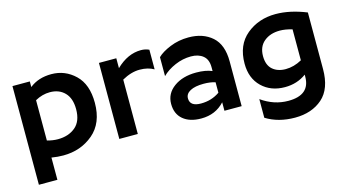

<svg xmlns="http://www.w3.org/2000/svg" viewBox="-79 -833 2324 1293"><g transform="rotate(-15 1083.0 -186.0)"><path d="M263 -105Q337 -105 385 -145Q433 -185 433 -269Q433 -345 394 -385Q355 -425 291 -425Q238 -425 188 -397V-116Q227 -105 263 -105ZM270 10Q230 10 188 3V158H59V-530H180V-491Q241 -540 332 -540Q427 -540 496.5 -473.5Q566 -407 566 -278Q566 -137 479 -63.5Q392 10 270 10Z M662 -530H783V-461Q864 -540 957 -540Q987 -540 1013 -528V-391Q972 -415 914 -415Q855 -415 791 -379V0H662Z M1256 -88Q1330 -88 1387 -128V-201Q1351 -212 1306 -212Q1246 -212 1212.5 -194Q1179 -176 1179 -144Q1179 -88 1256 -88ZM1387 -306Q1387 -360 1355 -386Q1323 -412 1271 -412Q1214 -412 1159.5 -388.5Q1105 -365 1069 -329V-461Q1099 -491 1159 -515.5Q1219 -540 1288 -540Q1389 -540 1452 -484.5Q1515 -429 1515 -312V0H1395V-59Q1332 10 1232 10Q1152 10 1106 -28.5Q1060 -67 1060 -137Q1060 -209 1121 -253.5Q1182 -298 1277 -298Q1343 -298 1387 -279Z M1867 -164Q1924 -164 1980 -195V-411Q1932 -425 1894 -425Q1827 -425 1784 -389.5Q1741 -354 1741 -288Q1741 -225 1776 -194.5Q1811 -164 1867 -164ZM2109 -100Q2109 38 2035 103Q1961 168 1843 168Q1728 168 1642 115V-15Q1729 47 1829 47Q1980 47 1980 -81V-95Q1916 -48 1831 -48Q1733 -48 1670.5 -108.5Q1608 -169 1608 -271Q1608 -401 1692 -470.5Q1776 -540 1895 -540Q1995 -540 2109 -494Z"/></g></svg>

Font: Roundo SemiBold
Style: Regular
Weight: 600
Designer: Namrata Goyal (Gurmukhi), Shiva Nallaperumal (Latin)
Foundry: Indian Type Foundry
Version: Version 1.000;PS 1.0;hotconv 1.0.88;makeotf.lib2.5.647800